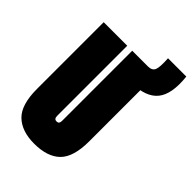

<svg xmlns="http://www.w3.org/2000/svg" viewBox="-239 -902 1009 1009"><g transform="rotate(45 266.0 -397.5)"><path d="M20 -204V-700H195V-179Q195 -156 213 -156Q224 -156 228 -162Q232 -168 232 -179V-700H409V-204Q409 -87 360 -38.5Q311 10 213 10Q120 10 70 -38.5Q20 -87 20 -204ZM339 -578V-700H349Q379 -700 388 -720.5Q397 -741 393 -805H529Q542 -685 498 -631.5Q454 -578 349 -578Z"/></g></svg>

Font: Georama ExtraCondensed Black
Style: Regular
Weight: 900
Width: 2
Designer: Jean-Baptiste Levee
Foundry: Production Type
Version: Version 1.000